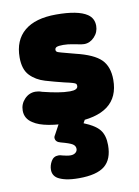

<svg xmlns="http://www.w3.org/2000/svg" viewBox="-76 -465 540 745"><g transform="rotate(-10 194.0 -92.5)"><path d="M192 11Q372 11 372 -125Q372 -177 344 -205Q316 -233 245 -250Q208 -260 192.5 -264Q177 -268 174 -271Q171 -274 171 -278Q171 -286 178.5 -289Q186 -292 204 -292Q213 -292 222.5 -291Q232 -290 242 -288Q268 -283 273.5 -282Q279 -281 285 -281Q308 -281 325.5 -299.5Q343 -318 343 -343Q343 -373 319 -389Q283 -413 197 -413Q115 -413 72 -377Q29 -341 29 -273Q29 -226 52 -202Q75 -178 110.5 -167.5Q146 -157 183 -148Q206 -143 215.5 -140Q225 -137 227.5 -134.5Q230 -132 230 -126Q230 -110 199 -110Q177 -110 150.5 -114.5Q124 -119 92 -127Q84 -130 77.5 -131Q71 -132 66 -132Q41 -132 23 -113Q5 -94 5 -68Q5 -36 34 -18Q76 11 192 11ZM147 -18 114 43Q108 52 108 57Q108 74 129 79Q163 88 174 95Q185 102 185 114Q185 123 177.5 129Q170 135 158 135Q151 135 143 133.5Q135 132 127 130Q121 128 118 127.5Q115 127 111 127Q92 127 82.5 143.5Q73 160 73 177Q73 199 91 211Q104 219 124.5 223.5Q145 228 175 228Q245 228 276.5 202.5Q308 177 308 121Q308 83 291 61Q274 39 229 21L251 -18Z"/></g></svg>

Font: Beiruti Black
Style: Regular
Weight: 900
Designer: Arlette Boutros
Foundry: Boutros
Version: Version 1.41